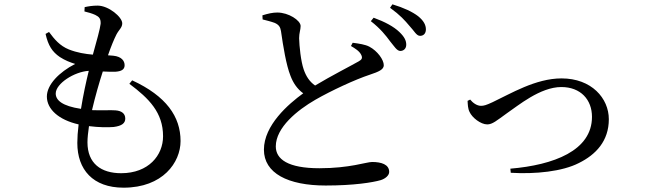

<svg xmlns="http://www.w3.org/2000/svg" viewBox="-20 -816 3020 889"><path d="M238 -383C238 -429 324 -484 391 -488C379 -439 365 -375 355 -312C268 -325 238 -352 238 -383ZM579 -428C670 -360 735 -295 735 -185C735 -97 668 -14 541 -14C448 -14 385 -59 385 -157C385 -178 388 -204 392 -232C438 -226 480 -226 506 -228C545 -233 560 -246 560 -267C560 -291 542 -303 515 -305C493 -307 454 -304 406 -306C421 -370 440 -436 456 -485C479 -484 502 -483 516 -484C542 -486 557 -494 557 -514C557 -534 543 -554 505 -558C497 -559 489 -559 480 -560C495 -603 507 -632 519 -656C531 -679 546 -688 546 -708C546 -737 483 -790 432 -790C409 -790 390 -787 372 -783L371 -763C387 -759 406 -754 421 -747C439 -738 447 -730 446 -706C443 -681 428 -628 410 -563C375 -566 337 -572 299 -587C257 -604 232 -634 207 -668L191 -659C203 -605 222 -576 257 -552C282 -536 303 -528 328 -520C254 -482 197 -424 197 -369C197 -311 251 -261 344 -240C340 -208 338 -178 338 -154C338 -31 410 53 552 53C734 53 816 -64 816 -163C816 -276 750 -371 592 -444Z M1605 -603C1624 -592 1645 -579 1653 -561C1659 -548 1656 -540 1641 -532C1608 -513 1512 -464 1439 -420C1413 -438 1397 -463 1386 -495C1373 -533 1366 -601 1365 -639C1365 -664 1372 -678 1372 -696C1371 -722 1316 -758 1264 -758C1242 -758 1221 -753 1195 -745L1196 -726C1212 -722 1236 -716 1252 -710C1272 -701 1278 -690 1281 -672C1291 -602 1305 -515 1325 -465C1337 -433 1356 -404 1384 -384C1315 -334 1202 -236 1202 -123C1202 -14 1313 43 1488 43C1618 43 1705 29 1743 18C1765 11 1782 -4 1782 -20C1782 -55 1745 -66 1703 -66C1676 -66 1600 -37 1459 -37C1313 -37 1257 -79 1257 -138C1257 -226 1357 -306 1440 -354C1513 -396 1625 -448 1692 -470C1734 -484 1757 -494 1757 -514C1757 -539 1728 -580 1690 -600C1671 -610 1643 -614 1613 -618ZM1697 -718C1741 -684 1767 -651 1786 -625C1806 -601 1817 -581 1833 -580C1849 -580 1861 -591 1861 -609C1861 -628 1853 -645 1829 -668C1803 -693 1762 -715 1710 -734ZM1786 -780C1833 -746 1855 -721 1876 -696C1898 -673 1908 -650 1925 -650C1941 -650 1952 -661 1952 -680C1952 -700 1942 -720 1916 -741C1890 -761 1850 -780 1797 -796Z M2145 -349C2146 -333 2146 -314 2154 -298C2166 -271 2206 -240 2236 -240C2260 -240 2279 -257 2329 -293C2378 -326 2481 -413 2579 -413C2669 -413 2721 -354 2721 -275C2721 -118 2543 -52 2343 -35L2345 -16C2459 -9 2584 -22 2660 -61C2739 -100 2799 -163 2799 -264C2799 -361 2719 -453 2580 -453C2460 -453 2344 -382 2261 -343C2231 -329 2220 -326 2207 -326C2188 -326 2169 -340 2157 -355Z"/></svg>

Font: Noto Serif SC Medium
Style: Regular
Weight: 500
Designer: Ryoko NISHIZUKA 西塚涼子 (kana & ideographs); Frank Grießhammer (Latin, Greek & Cyrillic); Wenlong ZHANG 张文龙 (bopomofo); San
Foundry: Adobe Systems Incorporated
Version: Version 1.001;PS 1.001;hotconv 16.6.54;makeotf.lib2.5.65590